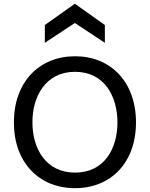

<svg xmlns="http://www.w3.org/2000/svg" viewBox="-20 -984 790 1012"><path d="M696.8 -338.9C696.8 -551.8 564 -687.5 375.5 -687.5C187 -687.5 53.2 -551.8 53.2 -338.9C53.2 -126 187 7.8 375.5 7.8C564 7.8 696.8 -126 696.8 -338.9ZM150.9 -339.4C150.9 -475.6 220.2 -605.5 375.5 -605.5C530.8 -605.5 599.1 -475.6 599.1 -338.4C599.1 -202.1 530.8 -74.2 375.5 -74.2C220.7 -74.2 150.9 -202.1 150.9 -339.4ZM374.5 -964.4 216.3 -852.1V-758.3L374.5 -862.8L532.7 -758.3V-852.1Z"/></svg>

Font: Inder
Style: Regular
Weight: 400
Designer: Irina Smirnova
Foundry: Irina Smirnova
Version: Version 1.001